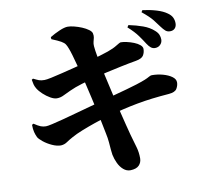

<svg xmlns="http://www.w3.org/2000/svg" viewBox="-92 -929 1185 1093"><g transform="rotate(-10 500.0 -383.0)"><path d="M834 -601Q821 -601 810.5 -609Q800 -617 789 -634Q776 -655 756 -683Q736 -711 699 -744L707 -756Q751 -747 788.5 -733.5Q826 -720 851 -697Q866 -684 871.5 -670.5Q877 -657 877 -643Q877 -626 865 -613.5Q853 -601 834 -601ZM575 60Q553 60 535 44.5Q517 29 505.5 4.5Q494 -20 489 -45Q487 -56 485.5 -74.5Q484 -93 482 -118Q480 -143 474 -170Q467 -205 459.5 -242Q452 -279 444 -315Q436 -351 428.5 -384.5Q421 -418 414 -447Q407 -476 402 -498Q391 -541 381.5 -577Q372 -613 364 -640.5Q356 -668 350 -683Q344 -699 337.5 -709Q331 -719 314.5 -728.5Q298 -738 261 -753L260 -765Q286 -781 316 -794Q346 -807 365 -807Q380 -807 402 -801.5Q424 -796 445.5 -787Q467 -778 482.5 -766.5Q498 -755 500 -744Q503 -730 500.5 -719Q498 -708 495 -697Q492 -686 493 -672Q495 -647 501.5 -612.5Q508 -578 518 -528Q537 -445 551 -382.5Q565 -320 576 -274.5Q587 -229 595.5 -196Q604 -163 610 -140Q624 -91 632.5 -61.5Q641 -32 641 2Q641 26 625.5 42.5Q610 59 575 60ZM210 -148Q187 -148 159.5 -160.5Q132 -173 111 -190Q90 -207 84 -218Q77 -232 72.5 -249.5Q68 -267 68 -292L77 -297Q101 -281 115 -275.5Q129 -270 145 -270Q155 -270 181.5 -276Q208 -282 246 -292Q284 -302 327 -314Q370 -326 412.5 -337.5Q455 -349 491 -359Q528 -369 563 -378.5Q598 -388 631 -397Q664 -406 692.5 -415Q721 -424 744 -433Q761 -440 771 -446Q781 -452 788 -452Q821 -452 852 -443.5Q883 -435 903 -420.5Q923 -406 923 -387Q923 -369 912.5 -351Q902 -333 866 -330Q814 -326 768.5 -320.5Q723 -315 680 -307Q637 -299 593 -288.5Q549 -278 499 -264Q463 -254 422.5 -240Q382 -226 345.5 -211.5Q309 -197 284 -183Q262 -171 246 -160Q230 -149 210 -148ZM234 -416Q218 -416 197 -428Q176 -440 157 -457.5Q138 -475 127 -493Q119 -507 116.5 -517.5Q114 -528 111 -545L119 -550Q139 -540 151 -535.5Q163 -531 182 -531Q194 -531 222.5 -537Q251 -543 289 -552.5Q327 -562 367 -572Q407 -582 440 -591Q489 -604 516.5 -612.5Q544 -621 565 -628Q599 -640 620 -653.5Q641 -667 647 -667Q661 -667 681.5 -662.5Q702 -658 722 -650Q742 -642 755 -631Q768 -620 768 -608Q768 -587 758 -570.5Q748 -554 713 -548Q672 -541 624.5 -531Q577 -521 535 -511.5Q493 -502 468 -495Q430 -485 388.5 -472.5Q347 -460 317 -446Q294 -436 274.5 -426Q255 -416 234 -416ZM935 -680Q919 -680 908.5 -689Q898 -698 884 -717Q872 -734 853.5 -757.5Q835 -781 793 -815L800 -826Q845 -820 881 -809Q917 -798 939 -782Q958 -769 965.5 -753.5Q973 -738 973 -720Q973 -702 963 -691Q953 -680 935 -680Z"/></g></svg>

Font: Noto Serif JP Black
Style: Regular
Weight: 900
Designer: Ryoko NISHIZUKA 西塚涼子 (kana & ideographs); Frank Grießhammer (Latin, Greek & Cyrillic); Wenlong ZHANG 张文龙 (bopomofo); San
Foundry: Adobe
Version: Version 2.003-H1;hotconv 1.1.1;makeotfexe 2.6.0